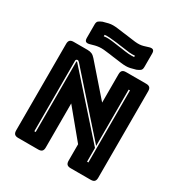

<svg xmlns="http://www.w3.org/2000/svg" viewBox="-212 -1094 1177 1246"><g transform="rotate(30 376.5 -470.5)"><path d="M201 -622Q196 -627 193 -629Q190 -631 186 -631Q182 -631 178 -628Q174 -625 174 -619V-90H184V-617Q184 -618 184.5 -619Q185 -620 186 -620Q187 -620 188.5 -619Q190 -618 191 -617L569 -193V-90H579V-630H569V-208ZM255 0H105Q86 0 77.5 -8.5Q69 -17 69 -36V-684Q69 -703 77.5 -711.5Q86 -720 105 -720H209Q228 -720 241.5 -714Q255 -708 268 -693L462 -471V-684Q462 -703 470.5 -711.5Q479 -720 498 -720H648Q667 -720 675.5 -711.5Q684 -703 684 -684V-36Q684 -17 675.5 -8.5Q667 0 648 0H498Q479 0 470.5 -8.5Q462 -17 462 -36V-159L291 -366V-36Q291 -17 282.5 -8.5Q274 0 255 0ZM375 -764 347 -768Q319 -772 300 -773.5Q281 -775 266 -773.5Q251 -772 236.5 -768.5Q222 -765 202 -759Q184 -754 175 -760Q166 -766 166 -785V-886Q166 -905 175.5 -912.5Q185 -920 202 -927Q226 -934 242 -937.5Q258 -941 273.5 -941Q289 -941 308.5 -938.5Q328 -936 358 -932L375 -930L397 -927Q430 -922 449.5 -920Q469 -918 483.5 -919Q498 -920 512 -924Q526 -928 548 -935Q566 -940 575 -934Q584 -928 584 -909V-808Q584 -789 574.5 -781.5Q565 -774 548 -767Q524 -760 508 -756.5Q492 -753 476 -753Q460 -753 440.5 -755.5Q421 -758 391 -762ZM494 -841Q474 -839 452 -841Q430 -843 392 -849L376 -851L348 -855Q314 -859 293.5 -860.5Q273 -862 256 -860V-849Q272 -852 292.5 -851Q313 -850 346 -845L374 -841L390 -839Q428 -833 451 -831Q474 -829 494 -831Z"/></g></svg>

Font: Bungee Inline
Style: Regular
Weight: 400
Version: Version 1.000;PS 1.0;hotconv 1.0.72;makeotf.lib2.5.5900